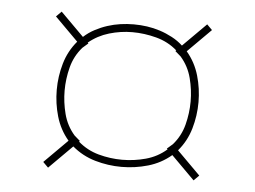

<svg xmlns="http://www.w3.org/2000/svg" viewBox="-39 -595 677 510"><g transform="rotate(5 300.0 -340.0)"><path d="M494 -132 432 -194Q405 -171 370.5 -161Q336 -151 300 -151Q264 -151 229.5 -161Q195 -171 168 -194L106 -132L92 -146L154 -208Q131 -235 121 -269.5Q111 -304 111 -340Q111 -376 121 -410.5Q131 -445 154 -472L92 -534L106 -548L168 -486Q181 -498 197 -506.5Q213 -515 230 -520.5Q247 -526 264.5 -528.5Q282 -531 300 -531Q318 -531 335.5 -528.5Q353 -526 370 -520.5Q387 -515 403 -506.5Q419 -498 432 -486L494 -548L508 -534L446 -472Q469 -445 479 -410.5Q489 -376 489 -340Q489 -304 479 -269.5Q469 -235 446 -208L508 -146ZM300 -170Q332 -170 363 -178.5Q394 -187 418 -208L416 -210L431 -223Q452 -247 460 -278Q468 -309 468 -340Q468 -371 460 -402Q452 -433 431 -457L416 -470L418 -472Q394 -493 362 -501.5Q330 -510 298 -510Q267 -510 236.5 -501Q206 -492 182 -472L184 -470L169 -457Q148 -433 140 -402Q132 -371 132 -340Q132 -309 140 -278Q148 -247 169 -223L184 -210L182 -208Q206 -187 237 -178.5Q268 -170 300 -170Z"/></g></svg>

Font: Zed Sans Thin Extended
Style: Regular
Weight: 100
Width: 7
Designer: Belleve Invis
Foundry: Belleve Invis
Version: Version 1.0.0; ttfautohint (v1.8.4)